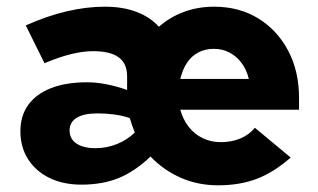

<svg xmlns="http://www.w3.org/2000/svg" viewBox="-20 -544 952 574"><path d="M223 8Q169 8 128 -12Q87 -32 64 -68Q41 -104 41 -151Q41 -198 64.5 -230.5Q88 -263 132.5 -280.5Q177 -298 240 -298Q295 -298 360 -275V-316Q360 -354 335 -372.5Q310 -391 258 -391Q229 -391 193.5 -382.5Q158 -374 113 -355L57 -468Q182 -524 294 -524Q347 -524 388 -508.5Q429 -493 455 -464Q488 -493 530 -508.5Q572 -524 620 -524Q695 -524 752 -489Q809 -454 841.5 -392.5Q874 -331 874 -251V-216H519Q527 -187 544 -165Q561 -143 586 -131Q611 -119 640 -119Q672 -119 698.5 -130Q725 -141 742 -162L849 -73Q799 -29 748 -9.5Q697 10 632 10Q571 10 519.5 -13Q468 -36 430 -76Q384 -32 335.5 -12Q287 8 223 8ZM519 -308H724Q717 -336 702 -356Q687 -376 666 -387Q645 -398 619 -398Q594 -398 573.5 -387.5Q553 -377 539.5 -357Q526 -337 519 -308ZM266 -101Q299 -101 330 -113.5Q361 -126 383 -148Q374 -170 368 -191Q344 -199 319.5 -202Q295 -205 271 -205Q231 -205 209.5 -192Q188 -179 188 -154Q188 -129 208.5 -115Q229 -101 266 -101Z"/></svg>

Font: Red Hat Text VF
Style: Regular
Weight: 300
Designer: Pentagram, MCKL
Foundry: Pentagram, MCKL
Version: Version 1.023